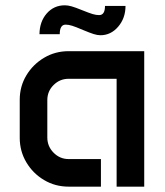

<svg xmlns="http://www.w3.org/2000/svg" viewBox="-20 -697 617 717"><path d="M127.4 -569.3Q127.9 -616.2 154.5 -646.7Q181.2 -677.2 222.2 -677.2Q233.4 -677.2 247.3 -673.3Q261.2 -669.4 286.1 -659.2Q313 -648.4 325.9 -644.5Q338.9 -640.6 350.1 -640.6Q372.1 -640.6 372.1 -674.8H448.7Q448.7 -629.4 421.4 -597.4Q394 -565.4 355 -565.4Q343.8 -565.4 329.8 -569.8Q315.9 -574.2 290 -585Q262.7 -596.7 249.5 -600.8Q236.3 -605 225.1 -605Q203.1 -605 203.1 -569.3ZM53.7 -324.2Q53.7 -374.5 78.4 -415.5Q103 -456.5 144.5 -481.2Q186 -505.9 236.3 -505.9H518.6V0H415.5V-402.8H236.3Q203.6 -402.8 180.2 -379.6Q156.7 -356.4 156.7 -323.2V-183.6Q156.7 -150.4 180.2 -126.7Q203.6 -103 236.3 -103H356.9V0H236.3Q186 0 144.5 -24.7Q103 -49.3 78.4 -90.8Q53.7 -132.3 53.7 -182.6Z"/></svg>

Font: Anta
Style: Regular
Weight: 400
Designer: Sergej Lebedev
Foundry: Sergej Lebedev
Version: Version 1.000; ttfautohint (v1.8.4.7-5d5b)